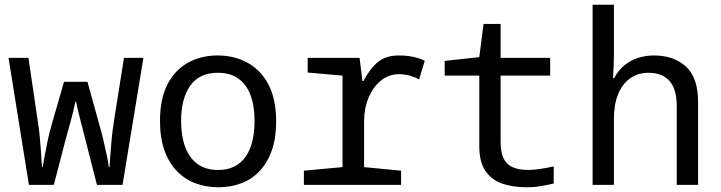

<svg xmlns="http://www.w3.org/2000/svg" viewBox="-20 -780 3040 810"><path d="M102 0 16 -536H100L139 -271Q145 -234 147.5 -205Q150 -176 152.5 -146Q155 -116 157 -75H160Q163 -92 168.5 -122.5Q174 -153 181.5 -188.5Q189 -224 198 -254L250 -435H349L399 -254Q408 -224 416 -189.5Q424 -155 430.5 -124.5Q437 -94 439 -75H442Q445 -115 447 -144.5Q449 -174 452 -203Q455 -232 461 -271L503 -536H585L497 0H389L341 -188Q331 -229 320 -270Q309 -311 301 -351H298Q290 -311 278.5 -270Q267 -229 256 -188L207 0Z M901 10Q849 10 804 -7Q759 -24 725.5 -59Q692 -94 673.5 -146.5Q655 -199 655 -270Q655 -363 686.5 -424Q718 -485 773 -515.5Q828 -546 898 -546Q968 -546 1024 -515.5Q1080 -485 1112.5 -423.5Q1145 -362 1145 -267Q1145 -197 1126.5 -145Q1108 -93 1075.5 -58.5Q1043 -24 998.5 -7Q954 10 901 10ZM900 -63Q952 -63 986 -88Q1020 -113 1037 -159.5Q1054 -206 1054 -269Q1054 -333 1037 -378.5Q1020 -424 985.5 -448.5Q951 -473 899 -473Q821 -473 782.5 -418.5Q744 -364 744 -269Q744 -206 761.5 -159.5Q779 -113 813.5 -88Q848 -63 900 -63Z M1262 0V-60L1425 -75V-461L1278 -474V-536H1497L1509 -438H1513Q1541 -491 1574.5 -518.5Q1608 -546 1663 -546Q1697 -546 1723.5 -540Q1750 -534 1772 -524L1748 -445Q1732 -454 1710 -460.5Q1688 -467 1663 -467Q1620 -467 1587 -440Q1554 -413 1535 -368Q1516 -323 1516 -269V-75L1672 -60V0Z M2202 10Q2145 10 2100 -5Q2055 -20 2028.5 -58Q2002 -96 2002 -163V-461H1856V-523L2002 -539L2020 -679H2092V-536H2301V-461H2092V-180Q2092 -140 2103.5 -114Q2115 -88 2141 -75.5Q2167 -63 2208 -63Q2234 -63 2264 -68Q2294 -73 2316 -78V-6Q2292 0 2263 5Q2234 10 2202 10Z M2480 0V-760H2570V-544Q2570 -525 2568.5 -496Q2567 -467 2566 -450H2571Q2588 -483 2613.5 -504Q2639 -525 2671 -535.5Q2703 -546 2739 -546Q2822 -546 2873.5 -499.5Q2925 -453 2925 -350V0H2835V-332Q2835 -405 2804 -439Q2773 -473 2716 -473Q2672 -473 2639 -450Q2606 -427 2588 -383.5Q2570 -340 2570 -278V0Z"/></svg>

Font: Noto Sans Mono
Style: Regular
Weight: 400
Designer: Monotype Design Team
Foundry: Monotype Imaging Inc.
Version: Version 2.014